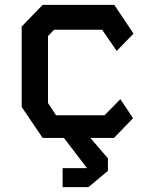

<svg xmlns="http://www.w3.org/2000/svg" viewBox="-20 -566 640 788"><path d="M155 -546H449L528 -428L459 -357L399 -444H202L177 -418V-143L210 -93H409L474 -159L526 -81L448 0H155L69 -127V-457ZM237 124H337L237 -7H345L423 84V135L343 202H237Z"/></svg>

Font: Kode Mono SemiBold
Style: Regular
Weight: 600
Monospace: yes
Designer: Isa Ozler
Foundry: Kadena LLC
Version: Version 1.206;gftools[0.9.28]